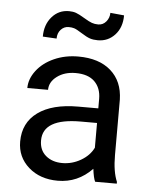

<svg xmlns="http://www.w3.org/2000/svg" viewBox="-53 -784 651 838"><g transform="rotate(5 272.0 -365.0)"><path d="M394.5 0Q386.7 -15.6 381.8 -55.7Q318.8 9.8 231.4 9.8Q153.3 9.8 103.3 -34.4Q53.2 -78.6 53.2 -146.5Q53.2 -229 116 -274.7Q178.7 -320.3 292.5 -320.3H380.4V-361.8Q380.4 -409.2 352.1 -437.3Q323.7 -465.3 268.6 -465.3Q220.2 -465.3 187.5 -440.9Q154.8 -416.5 154.8 -381.8H64Q64 -421.4 92 -458.3Q120.1 -495.1 168.2 -516.6Q216.3 -538.1 273.9 -538.1Q365.2 -538.1 417 -492.4Q468.8 -446.8 470.7 -366.7V-123.5Q470.7 -50.8 489.3 -7.8V0ZM244.6 -68.8Q287.1 -68.8 325.2 -90.8Q363.3 -112.8 380.4 -147.9V-256.3H309.6Q143.6 -256.3 143.6 -159.2Q143.6 -116.7 171.9 -92.8Q200.2 -68.8 244.6 -68.8ZM457 -734.4Q457 -681.6 427 -648.9Q397 -616.2 352.1 -616.2Q332 -616.2 317.4 -621.1Q302.7 -626 279.1 -641.1Q255.4 -656.2 244.9 -659.4Q234.4 -662.6 220.7 -662.6Q200.7 -662.6 186.5 -647.2Q172.4 -631.8 172.4 -607.9L111.8 -611.3Q111.8 -663.6 141.4 -697.8Q170.9 -731.9 216.3 -731.9Q233.4 -731.9 247.1 -727.1Q260.7 -722.2 284.2 -708Q307.6 -693.8 320.1 -689.5Q332.5 -685.1 347.7 -685.1Q368.7 -685.1 382.6 -701.7Q396.5 -718.3 396.5 -740.2Z"/></g></svg>

Font: Roboto-ThirdPerson-AD3FC
Style: ThirdPerson-AD3FC
Weight: 400
Designer: Google
Version: Version 2.137; 2017